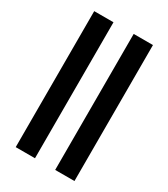

<svg xmlns="http://www.w3.org/2000/svg" viewBox="-212 -868 939 1070"><g transform="rotate(30 258.0 -332.5)"><path d="M193 -770V105H69V-770ZM447 -770V105H323V-770Z"/></g></svg>

Font: Unbounded Variable
Style: Regular
Weight: 400
Designer: Luke Prowse, Jean-Baptiste Morizot, Fátima Lázaro, Florian Runge
Foundry: NaN
Version: Version 1.600;FEAKit 1.0